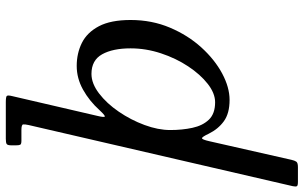

<svg xmlns="http://www.w3.org/2000/svg" viewBox="-254 -604 1070 677"><g transform="rotate(-90 281.5 -265.0)"><path d="M131 -780H260Q279 -780 282.2 -776.5Q285.5 -773 281.5 -757L211.5 -455.5Q206.5 -434.5 209.2 -431.2Q212 -428 232 -449.5Q264.5 -485.5 304.5 -507.8Q344.5 -530 388 -530Q432.5 -530 469.2 -511.8Q506 -493.5 528 -451.8Q550 -410 550 -340Q550 -265 523 -201.2Q496 -137.5 453.2 -90.5Q410.5 -43.5 361.5 -17.2Q312.5 9 268 9Q221 9 193.2 -11Q165.5 -31 149 -64.5Q138 -88 133.2 -88.2Q128.5 -88.5 122.5 -62L57 227Q54.5 238.5 50.5 244.2Q46.5 250 31.5 250H-21Q-34.5 250 -36.2 246Q-38 242 -36 232L179.5 -699Q182.5 -712.5 181.8 -718.8Q181 -725 162 -725H124Q112.5 -725 110.2 -729.2Q108 -733.5 108 -745V-759.5Q108 -774 112.8 -777Q117.5 -780 131 -780ZM162 -200Q162 -158 169.8 -122Q177.5 -86 198.5 -64Q219.5 -42 260 -42Q291.5 -42 324.8 -68Q358 -94 386.5 -137Q415 -180 432.5 -233Q450 -286 450 -340Q450 -403 429 -440.5Q408 -478 360 -478Q326 -478 291 -451.2Q256 -424.5 226.8 -381.8Q197.5 -339 179.8 -291Q162 -243 162 -200Z"/></g></svg>

Font: Besley*
Style: Italic
Weight: 400
Italic angle: -13°
Designer: Owen Earl
Foundry: indestructible type*
Version: Version 2.000; ttfautohint (v1.8.3)